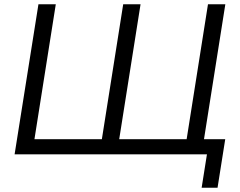

<svg xmlns="http://www.w3.org/2000/svg" viewBox="-20 -725 1128 902"><path d="M927.3 157 952.2 0H48.6L160.6 -705H242.1L141.8 -70.9H458.5L558.8 -705H640.3L540 -70.9H856.8L957.1 -705H1038.6L938.3 -70.9H1038.1L1002 157Z"/></svg>

Font: Nunito Sans 12pt ExtraLight
Style: Italic
Weight: 200
Italic angle: -9°
Designer: Vernon Adams
Foundry: Vernon Adams
Version: Version 3.101;gftools[0.9.27]